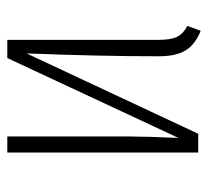

<svg xmlns="http://www.w3.org/2000/svg" viewBox="-42 -520 569 525"><g transform="rotate(-90 242.5 -257.5)"><path d="M396 -107.9Q396 -74.7 404.5 -57.6Q413.1 -40.5 434.1 -29.8L420.9 6.8Q383.8 -7.8 367.4 -34.2Q351.1 -60.5 351.1 -107.9Q351.1 -266.1 358.9 -469.2L139.2 0H87.9V-522H131.8V-188Q131.8 -144 127.9 -54.2L346.2 -522H396Z"/></g></svg>

Font: Fira Sans Compressed ExtraLight
Style: Regular
Weight: 250
Width: 1
Designer: Carrois Corporate & Edenspiekermann AG
Foundry: Carrois Corporate GbR & Edenspiekermann AG
Version: Version 4.203;PS 004.203;hotconv 1.0.88;makeotf.lib2.5.64775